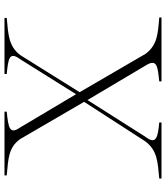

<svg xmlns="http://www.w3.org/2000/svg" viewBox="38 -778 740 856"><g transform="rotate(-90 408.0 -350.0)"><path d="M40 -10V0H290V-10C226 -16 189 -23 225 -70L390 -330L545 -69C575 -20 540 -17 473 -10V0H758V-10C683 -16 635 -19 596 -71L425 -365L590 -629C629 -681 679 -683 756 -690V-700H506V-690C575 -683 608 -679 572 -630L416 -381L266 -633C235 -678 270 -683 338 -690V-700H54V-690C130 -683 179 -682 216 -630L382 -345L207 -74C167 -19 117 -17 40 -10Z"/></g></svg>

Font: Sprat Thin
Style: Regular
Weight: 100
Designer: Ethan Nakache
Foundry: Collletttivo
Version: Version 2.000;Glyphs 3.2 (3217)